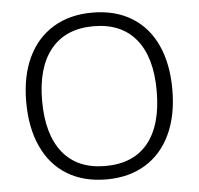

<svg xmlns="http://www.w3.org/2000/svg" viewBox="-52 -779 873 843"><g transform="rotate(-5 384.5 -357.5)"><path d="M62 -359Q62 -473 101 -555Q140 -637 212.5 -681Q285 -725 385 -725Q485 -725 557.5 -681Q630 -637 668 -554.5Q706 -472 706 -358Q706 -245 667.5 -162Q629 -79 556.5 -34.5Q484 10 384 10Q284 10 211.5 -34Q139 -78 100.5 -161.5Q62 -245 62 -359ZM637 -358Q637 -507 572 -586Q507 -665 385 -665Q263 -665 197.5 -585.5Q132 -506 132 -358Q132 -209 197 -129Q262 -49 384 -49Q508 -49 572.5 -128.5Q637 -208 637 -358Z"/></g></svg>

Font: OpenSansMMV
Style: Light
Weight: 300
Foundry: Ascender Corporation
Version: Version 4.001